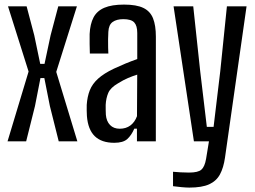

<svg xmlns="http://www.w3.org/2000/svg" viewBox="-20 -628 1132 853"><path d="M13.5 0 107 -310.1 15.5 -600H98.2L132.2 -471.2L158.7 -344.2H177.8L204.8 -471.2L238.9 -600H321.7L229.9 -308.6L323.7 0H240.9L201.6 -156.9L177 -281.1H159.7L135.4 -156.9L96.2 0Z M487.6 6.4Q431.4 6.4 401.1 -22.9Q370.8 -52.2 366.1 -112.8Q365.6 -125.2 365.2 -137.5Q364.8 -149.7 365.3 -162.1Q367.7 -198.3 378.9 -226.9Q390.2 -255.4 416 -278.7Q441.8 -302 486.3 -323.1Q510.4 -334.3 536.8 -345.4Q563.3 -356.4 589.8 -365.6V-481.4Q589.8 -513.9 576.3 -528.4Q562.8 -542.9 527.8 -542.9Q498 -542.9 480.5 -530.4Q462.9 -517.9 461.4 -486.8Q460.5 -472.4 460.2 -453.5Q460 -434.5 460.4 -416.8Q460.9 -399 461.4 -390.1H379.2Q378.7 -409.9 378.2 -432.6Q377.7 -455.3 378.2 -476.5Q380.3 -521.5 395.5 -550.5Q410.7 -579.5 443.5 -593.5Q476.4 -607.6 531.2 -607.6Q586.1 -607.6 616.7 -592.9Q647.3 -578.2 659.9 -546.6Q672.5 -515 672.5 -464.5L672.3 0H588.4V-56.3H576.6Q563.7 -26.6 545.3 -10.1Q526.8 6.4 487.6 6.4ZM512 -56.1Q539.6 -56.1 559.1 -70.5Q578.6 -84.9 588.6 -111.8L589.6 -296.4Q570.1 -290.4 549.2 -281.6Q528.2 -272.7 503.7 -257.4Q471.1 -238.6 461.1 -215.4Q451.1 -192.2 449.5 -162.1Q449.4 -148.8 449.6 -139Q449.8 -129.1 450.3 -118.2Q452.8 -89.4 468.8 -72.7Q484.8 -56.1 512 -56.1Z M821.1 205.4Q806.7 205.4 785.7 203.4Q764.6 201.4 748.7 199.2V135.1Q762 136.4 782.6 137.6Q803.2 138.7 819.5 138.7Q860.2 138.7 874.8 125.6Q889.5 112.5 895.5 78L908.3 0H841.5L751.1 -600H838.5L869.4 -311.9L898.9 -64.3H928.9L958.6 -311.9L988.1 -600H1075.4L979.6 72.3Q973.2 117.2 957.3 146.6Q941.4 176.1 909.3 190.8Q877.1 205.4 821.1 205.4Z"/></svg>

Font: Big Shoulders Thin
Style: Regular
Weight: 100
Version: Version 2.002